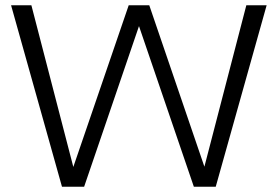

<svg xmlns="http://www.w3.org/2000/svg" viewBox="-20 -708 1054 728"><path d="M215 0 22 -688H99L258 -75L468 -688H546L755 -76L914 -688H991L798 0H715L507 -609L299 0Z"/></svg>

Font: Roundo
Style: Regular
Weight: 400
Designer: Namrata Goyal (Gurmukhi), Shiva Nallaperumal (Latin)
Foundry: Indian Type Foundry
Version: Version 1.000;PS 1.0;hotconv 1.0.88;makeotf.lib2.5.647800